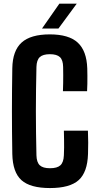

<svg xmlns="http://www.w3.org/2000/svg" viewBox="-20 -992 524 1022"><path d="M246 9Q141 9 94.2 -33Q47.5 -75 45.5 -172.5Q44.5 -233 44 -289.2Q43.5 -345.5 43.5 -400.2Q43.5 -455 44 -511.2Q44.5 -567.5 45.5 -628.5Q47 -722 95 -765.5Q143 -809 245.5 -809Q346.5 -809 394 -765Q441.5 -721 444.5 -628Q445 -608.5 445.2 -587.8Q445.5 -567 445 -546.5Q444.5 -526 443.5 -506.5H315Q316 -527.5 316.2 -549.2Q316.5 -571 316.5 -592.8Q316.5 -614.5 316 -635.5Q315.5 -672.5 299 -688Q282.5 -703.5 245.5 -703.5Q208.5 -703.5 191.8 -688Q175 -672.5 174 -635.5Q172.5 -573.5 171.8 -515.2Q171 -457 171 -400Q171 -343 171.8 -285Q172.5 -227 174 -165Q175 -128 191.8 -112.2Q208.5 -96.5 246 -96.5Q284.5 -96.5 301.5 -112.2Q318.5 -128 320 -165Q321 -187 321.2 -206.8Q321.5 -226.5 321 -248.2Q320.5 -270 320 -296.5H448Q449.5 -265.5 449.5 -233Q449.5 -200.5 448.5 -172.5Q445.5 -75 398.5 -33Q351.5 9 246 9ZM203.5 -840 296 -972.5H388.5L291 -840Z"/></svg>

Font: Big Shoulders
Style: Bold
Weight: 700
Designer: Patric King
Foundry: XO Type Co
Version: Version 2.002